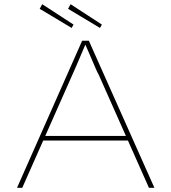

<svg xmlns="http://www.w3.org/2000/svg" viewBox="-20 -894 815 914"><path d="M61 0 371 -700H403L715 0H689L450 -538Q444 -548 436.5 -565.5Q429 -583 420 -604Q411 -625 401.5 -647Q392 -669 383 -689L389 -688Q382 -672 373.5 -651.5Q365 -631 355.5 -609Q346 -587 338 -568.5Q330 -550 324 -537L86 0ZM173 -225 182 -247H595L604 -225ZM456 -761 304 -852 316 -874 465 -777ZM321 -761 169 -852 181 -874 330 -777Z"/></svg>

Font: Lexend Giga Thin
Style: Regular
Weight: 250
Version: Version 1.007